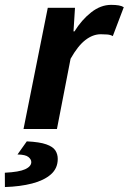

<svg xmlns="http://www.w3.org/2000/svg" viewBox="-82 -528 527 786"><path d="M14.3 0 113.6 -496.1H225L218.9 -399.5H222.9Q252 -446.5 291.1 -477.3Q330.2 -508.1 372.9 -508.1Q391.7 -508.1 404.5 -505.8Q417.2 -503.5 424.7 -498.5L379.8 -380.2Q370.5 -385.7 356.7 -386.8Q343 -387.8 330.6 -387.8Q298.2 -387.8 267.4 -364Q236.6 -340.2 206.9 -287.4L151.1 0ZM-61.9 237.7 -62.2 179.1Q-3.5 176.2 21.3 164.7Q46.1 153.1 46.1 135.5Q46.1 124.1 34 114.5Q22 104.9 -10.4 104.4L27.7 50.7Q80.1 53.2 107.4 62.9Q134.6 72.5 144.5 87.7Q154.4 102.9 154.4 122.6Q154.4 161.3 126.3 185.9Q98.3 210.5 49.3 223.2Q0.4 235.8 -61.9 237.7Z"/></svg>

Font: Source Sans 3
Style: Italic
Weight: 200
Italic angle: -11°
Designer: Paul D. Hunt
Foundry: Adobe
Version: Version 3.046;hotconv 1.0.118;makeotfexe 2.5.65603